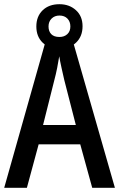

<svg xmlns="http://www.w3.org/2000/svg" viewBox="-20 -894 567 914"><path d="M419 0 362 -207H164L108 0H0L202 -715H322L527 0ZM286 -513Q280 -539 273 -570.5Q266 -602 262 -626Q258 -600 252 -570Q246 -540 239 -514L185 -299H341ZM263 -662Q213 -662 183 -691Q153 -720 153 -768Q153 -816 183 -845Q213 -874 263 -874Q310 -874 341.5 -845.5Q373 -817 373 -769Q373 -721 342.5 -691.5Q312 -662 263 -662ZM263 -718Q286 -718 300.5 -731.5Q315 -745 315 -768Q315 -791 301 -805.5Q287 -820 263 -820Q240 -820 225.5 -805.5Q211 -791 211 -768Q211 -745 224 -731.5Q237 -718 263 -718Z"/></svg>

Font: Noto Sans Condensed Medium
Style: Regular
Weight: 500
Width: 3
Designer: Monotype Design Team
Foundry: Monotype Imaging Inc.
Version: Version 2.013; ttfautohint (v1.8.4.7-5d5b)